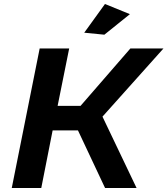

<svg xmlns="http://www.w3.org/2000/svg" viewBox="-20 -943 840 963"><path d="M503.5 -769 402.5 -779 506.5 -923 631.5 -872ZM179 -700H327L269 -412H384L634 -700H800L494 -358L665 0H507L371 -289H244L187 0H39Z"/></svg>

Font: Argentum Sans Medium
Style: Italic
Weight: 500
Italic angle: -11°
Designer: Julieta Ulanovsky (font), Cristiano Sobral (main changes and remaster)
Foundry: Julieta Ulanovsky (font), Cristiano Sobral (main changes and remaster)
Version: Version 2.007;June 15, 2022;FontCreator 14.0.0.2814 64-bit; 